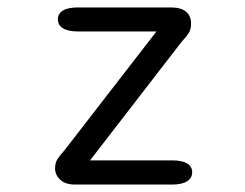

<svg xmlns="http://www.w3.org/2000/svg" viewBox="-20 -496 659 516"><path d="M128 -43.5Q128 -58 134.2 -68Q140.5 -78 154 -93L400.5 -411.5H189.5Q163 -411.5 149.2 -420Q135.5 -428.5 135.5 -444Q135.5 -459.5 149.2 -467.8Q163 -476 189.5 -476H439.5Q466 -476 479.8 -464.8Q493.5 -453.5 493.5 -433Q493.5 -418 487.8 -408.2Q482 -398.5 468 -383.5L222 -65H442.5Q469 -65 482.8 -56.8Q496.5 -48.5 496.5 -33Q496.5 -17.5 482.8 -8.8Q469 0 442.5 0H182Q155.5 0 141.8 -13Q128 -26 128 -43.5Z"/></svg>

Font: Sono ExtraLight Monospace
Style: Regular
Weight: 400
Version: Version 2.112